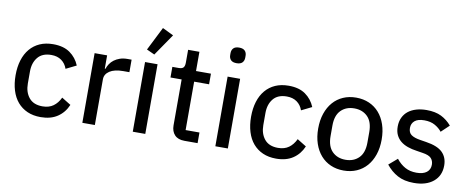

<svg xmlns="http://www.w3.org/2000/svg" viewBox="-67 -1090 3437 1406"><g transform="rotate(10 1651.0 -387.0)"><path d="M278 12Q222 12 179 -7Q136 -26 106 -61Q76 -96 60.5 -146.5Q45 -197 45 -259Q45 -321 60.5 -371Q76 -421 106 -456.5Q136 -492 179 -511Q222 -530 278 -530Q355 -530 403 -496Q451 -462 474 -406L397 -368Q384 -406 353.5 -428Q323 -450 278 -450Q211 -450 177.5 -409Q144 -368 144 -304V-214Q144 -150 177.5 -109Q211 -68 278 -68Q326 -68 358 -91Q390 -114 410 -156L478 -114Q453 -55 403 -21.5Q353 12 278 12Z M587 0V-518H680V-419H685Q691 -438 703 -456Q715 -474 733 -487.5Q751 -501 775.5 -509.5Q800 -518 831 -518H862V-425H816Q751 -425 715.5 -401.5Q680 -378 680 -340V0Z M962 0V-518H1055V0ZM1019 -584 960 -611 1048 -786 1130 -746Z M1346 0Q1298 0 1273 -26.5Q1248 -53 1248 -98V-439H1165V-518H1211Q1237 -518 1247 -529Q1257 -540 1257 -566V-661H1341V-518H1452V-439H1341V-79H1444V0Z M1623 -626Q1594 -626 1580.5 -640Q1567 -654 1567 -677V-691Q1567 -714 1580.5 -728Q1594 -742 1623 -742Q1652 -742 1665.5 -728Q1679 -714 1679 -691V-677Q1679 -654 1665.5 -640Q1652 -626 1623 -626ZM1576 -518H1669V0H1576Z M2029 12Q1973 12 1930 -7Q1887 -26 1857 -61Q1827 -96 1811.5 -146.5Q1796 -197 1796 -259Q1796 -321 1811.5 -371Q1827 -421 1857 -456.5Q1887 -492 1930 -511Q1973 -530 2029 -530Q2106 -530 2154 -496Q2202 -462 2225 -406L2148 -368Q2135 -406 2104.5 -428Q2074 -450 2029 -450Q1962 -450 1928.5 -409Q1895 -368 1895 -304V-214Q1895 -150 1928.5 -109Q1962 -68 2029 -68Q2077 -68 2109 -91Q2141 -114 2161 -156L2229 -114Q2204 -55 2154 -21.5Q2104 12 2029 12Z M2531 12Q2478 12 2434.5 -7Q2391 -26 2360 -61.5Q2329 -97 2312 -147Q2295 -197 2295 -259Q2295 -321 2312 -371Q2329 -421 2360 -456.5Q2391 -492 2434.5 -511Q2478 -530 2531 -530Q2584 -530 2627.5 -511Q2671 -492 2702 -456.5Q2733 -421 2750 -371Q2767 -321 2767 -259Q2767 -197 2750 -147Q2733 -97 2702 -61.5Q2671 -26 2627.5 -7Q2584 12 2531 12ZM2531 -68Q2592 -68 2630 -106Q2668 -144 2668 -220V-298Q2668 -374 2630 -412Q2592 -450 2531 -450Q2470 -450 2432 -412Q2394 -374 2394 -298V-220Q2394 -144 2432 -106Q2470 -68 2531 -68Z M3053 12Q2981 12 2931.5 -15Q2882 -42 2846 -88L2909 -142Q2938 -105 2974.5 -85Q3011 -65 3059 -65Q3109 -65 3135 -85.5Q3161 -106 3161 -142Q3161 -171 3143.5 -190Q3126 -209 3078 -216L3034 -223Q2997 -228 2966 -239Q2935 -250 2913 -268Q2891 -286 2878.5 -312Q2866 -338 2866 -374Q2866 -412 2880 -441.5Q2894 -471 2919 -490.5Q2944 -510 2978.5 -520Q3013 -530 3054 -530Q3120 -530 3164 -508Q3208 -486 3241 -447L3182 -391Q3163 -416 3130.5 -434.5Q3098 -453 3051 -453Q3003 -453 2979.5 -433Q2956 -413 2956 -380Q2956 -345 2978.5 -329Q3001 -313 3046 -306L3090 -299Q3176 -286 3213.5 -249Q3251 -212 3251 -152Q3251 -76 3198 -32Q3145 12 3053 12Z"/></g></svg>

Font: IBM Plex Sans Thai Looped Text
Style: Regular
Weight: 450
Designer: Mike Abbink, Paul van der Laan, Pieter van Rosmalen, Ben Mitchell, Mark Frömberg
Foundry: Bold Monday
Version: Version 1.1